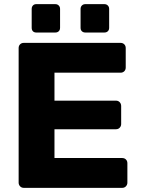

<svg xmlns="http://www.w3.org/2000/svg" viewBox="-20 -907 679 927"><path d="M95 0Q84 0 77 -7.5Q70 -15 70 -25V-675Q70 -686 77 -693Q84 -700 95 -700H562Q573 -700 580 -693Q587 -686 587 -675V-581Q587 -570 580 -563Q573 -556 562 -556H243V-421H540Q551 -421 558 -413.5Q565 -406 565 -395V-308Q565 -298 558 -290.5Q551 -283 540 -283H243V-144H570Q581 -144 588 -137Q595 -130 595 -119V-25Q595 -15 588 -7.5Q581 0 570 0ZM392 -750Q382 -750 375.5 -756Q369 -762 369 -773V-864Q369 -874 375.5 -880.5Q382 -887 392 -887H484Q494 -887 500.5 -880.5Q507 -874 507 -864V-773Q507 -762 500.5 -756Q494 -750 484 -750ZM155 -750Q145 -750 139 -756Q133 -762 133 -773V-864Q133 -874 139 -880.5Q145 -887 155 -887H247Q257 -887 263.5 -880.5Q270 -874 270 -864V-773Q270 -762 263.5 -756Q257 -750 247 -750Z"/></svg>

Font: Rubik
Style: Bold
Weight: 700
Designer: Hubert and Fischer
Foundry: Hubert and Fischer
Version: Version 2.300;gftools[0.9.30]